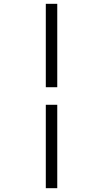

<svg xmlns="http://www.w3.org/2000/svg" viewBox="-20 -843 540 1006"><path d="M220 -386V-823H280V-386ZM220 143V-294H280V143Z"/></svg>

Font: Iosevka Fixed Light
Style: Regular
Weight: 300
Monospace: yes
Designer: Belleve Invis
Foundry: Belleve Invis
Version: Version 32.3.0